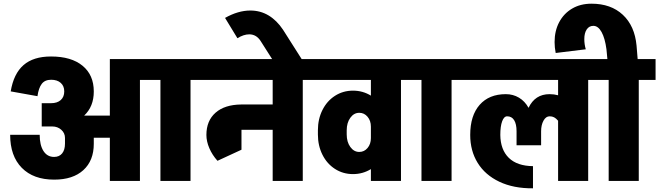

<svg xmlns="http://www.w3.org/2000/svg" viewBox="-20 -980 3571 1040"><path d="M1103 -547H1012V0H849V-547H738V0H575V-234H488V-201Q488 -110 431.5 -58.5Q375 -7 274 -7H273Q161 -7 98 -71Q35 -135 35 -250H195Q195 -194 215.5 -162Q236 -130 273 -130Q301 -130 316.5 -149Q332 -168 332 -202V-233Q332 -259 312 -277Q292 -295 263 -295H257H206V-421H256Q290 -421 309 -438Q328 -455 328 -485Q328 -514 309 -531Q290 -548 257 -548Q223 -548 206 -525.5Q189 -503 183 -459L38 -485Q54 -581 107.5 -627.5Q161 -674 256 -674H257Q366 -674 427 -624Q488 -574 488 -485V-484Q488 -403 436 -354H575V-660H1103Z M1711 -547H1620V0H1457V-277H1288V-169L1158 -109Q1130 -140 1114 -177Q1098 -214 1098 -249Q1098 -326 1147.5 -369.5Q1197 -413 1286 -414H1457V-547H1033V-660H1711Z M1614 -660H1454L1391 -759Q1368 -794 1330 -794Q1300 -794 1266 -773L1199 -883Q1270 -923 1336 -923Q1390 -923 1434.5 -896.5Q1479 -870 1513 -819Z M2243 -547H2152V0H1989V-64Q1945 -37 1892 -37Q1838 -37 1794.5 -65Q1751 -93 1726.5 -142Q1702 -191 1702 -251V-275Q1702 -335 1726.5 -384Q1751 -433 1794.5 -461Q1838 -489 1892 -489Q1945 -489 1989 -462V-547H1641V-660H2243ZM1989 -232V-294Q1989 -326 1971 -347.5Q1953 -369 1926 -369Q1897 -369 1877.5 -342Q1858 -315 1858 -274V-252Q1858 -211 1877.5 -184Q1897 -157 1926 -157Q1953 -157 1971 -178.5Q1989 -200 1989 -232Z M2173 -660H2517V-547H2426V0H2263V-547H2173Z M3257 -547H3166V0H3003V-326Q2992 -339 2981.5 -344.5Q2971 -350 2957 -350Q2937 -350 2924 -326.5Q2911 -303 2911 -269V-193H2778V-269Q2778 -308 2765 -329Q2752 -350 2727 -350Q2710 -350 2700 -323Q2690 -296 2690 -249Q2691 -169 2736 -125Q2781 -81 2867 -80V40Q2762 41 2685 4.5Q2608 -32 2567.5 -97.5Q2527 -163 2527 -249Q2527 -354 2578 -412Q2629 -470 2720 -470Q2759 -470 2791 -451Q2823 -432 2843 -396Q2878 -470 2957 -470Q2981 -470 3003 -464V-547H2447V-660H3257Z M3531 -660V-547H3440V0H3277V-547H3187V-660H3270L3265 -713Q3257 -773 3238.5 -806.5Q3220 -840 3194 -840Q3171 -840 3158 -820.5Q3145 -801 3145 -768Q3145 -740 3153 -713L2990 -693Q2984 -723 2984 -752Q2984 -813 3009 -860Q3034 -907 3079 -933.5Q3124 -960 3184 -960Q3289 -960 3353.5 -900Q3418 -840 3428 -733L3434 -660Z"/></svg>

Font: Akshar
Style: Bold
Weight: 700
Designer: Tall Chai
Foundry: Tall Chai
Version: Version 1.000